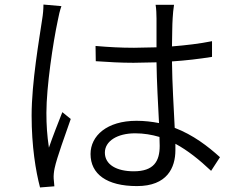

<svg xmlns="http://www.w3.org/2000/svg" viewBox="-20 -789 1040 844"><path d="M250 -762 171 -769C171 -749 169 -725 165 -702C153 -619 119 -428 119 -281C119 -146 137 -37 156 35L219 30C218 20 217 6 216 -4C215 -16 217 -35 220 -49C230 -97 268 -199 291 -266L254 -296C237 -253 211 -187 195 -140C187 -194 184 -239 184 -293C184 -407 213 -601 234 -699C237 -717 244 -746 250 -762ZM681 -187 682 -148C682 -80 656 -36 568 -36C493 -36 441 -65 441 -118C441 -169 496 -203 574 -203C612 -203 647 -197 681 -187ZM745 -768H664C667 -751 668 -725 668 -707V-581L569 -579C510 -579 457 -582 400 -587L401 -520C459 -516 510 -513 567 -513L668 -515C669 -431 675 -327 679 -248C648 -254 615 -258 580 -258C450 -258 378 -192 378 -112C378 -24 449 29 582 29C715 29 751 -52 751 -129V-157C805 -128 856 -87 908 -38L947 -98C894 -146 829 -196 748 -227C744 -314 737 -418 736 -519C797 -523 856 -530 912 -539V-608C858 -597 798 -590 736 -585C737 -632 737 -681 739 -709C740 -728 742 -748 745 -768Z"/></svg>

Font: ChiuKong Gothic MN Normal
Style: Regular
Weight: 350
Designer: Ryoko NISHIZUKA 西塚涼子 (kana, bopomofo & ideographs); Paul D. Hunt (Latin, Greek & Cyrillic); Sandoll Communications 산돌커뮤니
Foundry: Adobe
Version: Version 1.300